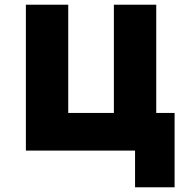

<svg xmlns="http://www.w3.org/2000/svg" viewBox="-20 -640 790 816"><path d="M554 156V0H90V-620H270V-160H464V-620H644V-160H722V156Z"/></svg>

Font: Martian Mono SemiExpanded ExtraBold
Style: Regular
Weight: 800
Width: 6
Designer: Roman Shamin
Foundry: Evil Martians
Version: Version 1.000